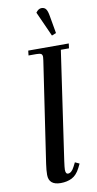

<svg xmlns="http://www.w3.org/2000/svg" viewBox="-100 -951 505 1000"><g transform="rotate(-10 152.0 -450.5)"><path d="M74.2 -47.9Q74.2 -71.8 79.1 -105L158.2 -637.2Q160.2 -650.9 160.2 -655.8Q160.2 -668.5 153.3 -672.6Q146.5 -676.8 127.9 -676.8H86.9L89.8 -702.1H304.2L300.8 -676.8H257.8L174.8 -104Q169.9 -68.8 169.9 -58.1Q169.9 -35.2 183.1 -35.2Q201.7 -35.2 216.8 -64.9L228 -86.9L251 -76.2L240.2 -54.2Q222.2 -19 196.5 -6.1Q170.9 6.8 137.2 6.8Q74.2 6.8 74.2 -47.9ZM166 -889.2Q179.7 -908.2 195.8 -908.2Q211.4 -908.2 219.5 -897.2Q227.5 -886.2 231.9 -858.9L248 -767.1L225.1 -757.8Z"/></g></svg>

Font: Dihjauti
Style: Bold Italic
Weight: 700
Italic angle: -9°
Designer: T. Christopher White
Version: Version 3.0.0